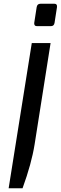

<svg xmlns="http://www.w3.org/2000/svg" viewBox="-20 -764 323 1021"><path d="M162 -642 175 -726Q178 -744 195 -744H270Q285 -744 283 -726L270 -642Q267 -625 251 -625H176Q168 -625 164.5 -630Q161 -635 162 -642ZM149 -535H249L164 4Q148 105 100 237H26Z"/></svg>

Font: Exo Medium
Style: Italic
Weight: 500
Italic angle: -9°
Designer: Natanael Gama
Foundry: Natanael Gama
Version: Version 1.500; ttfautohint (v1.6)